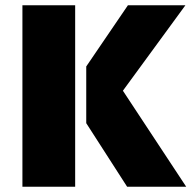

<svg xmlns="http://www.w3.org/2000/svg" viewBox="-20 -708 726 728"><path d="M65 -688H265V0H65ZM307 -241V-456L465 -688H683L446 -364L686 0H462Z"/></svg>

Font: Saira Stencil
Style: Regular
Weight: 400
Designer: Hector Gatti with collaboration of the Omnibus-Type team
Foundry: Omnibus-Type
Version: Version 1.003